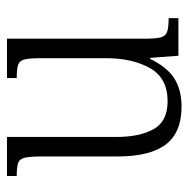

<svg xmlns="http://www.w3.org/2000/svg" viewBox="-15 -526 541 551"><g transform="rotate(90 255.5 -250.5)"><path d="M485 -28V0H373V-314Q373 -381 350.5 -421Q328 -461 271 -461Q204 -461 175.5 -410.5Q147 -360 147 -284V-98Q147 -66 150.5 -51Q154 -36 166 -32Q178 -28 204 -28V0H91V-394Q91 -426 87.5 -440.5Q84 -455 71.5 -459.5Q59 -464 32 -464V-492H140L146 -411H149Q173 -460 205.5 -480.5Q238 -501 286 -501Q360 -501 394.5 -456Q429 -411 429 -317V-99Q429 -67 432.5 -51.5Q436 -36 448 -32Q460 -28 485 -28Z"/></g></svg>

Font: Noto Serif Armenian SemiCondensed Light
Style: Regular
Weight: 300
Width: 4
Designer: Monotype Design Team
Foundry: Monotype Imaging Inc.
Version: Version 2.008; ttfautohint (v1.8.4.7-5d5b)